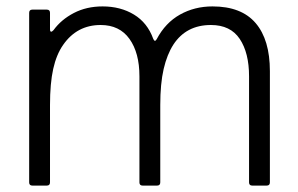

<svg xmlns="http://www.w3.org/2000/svg" viewBox="-20 -579 929 599"><path d="M81 0Q71 0 71 -10V-539Q71 -549 81 -549H126Q136 -549 136 -539V-488Q136 -480 140 -480Q142 -480 147 -485Q171 -518 210.5 -538.5Q250 -559 300 -559Q356 -559 398 -533.5Q440 -508 458 -458Q463 -446 469 -457Q496 -508 541.5 -533.5Q587 -559 643 -559Q733 -559 777.5 -507Q822 -455 822 -357V-10Q822 0 812 0H767Q757 0 757 -10V-341Q757 -414 728 -457.5Q699 -501 638 -501Q561 -501 521 -440Q501 -409 490.5 -363.5Q480 -318 480 -251V-10Q480 0 470 0H425Q415 0 415 -10V-341Q415 -414 384 -457.5Q353 -501 294 -501Q220 -501 177 -439Q156 -409 146 -364Q136 -319 136 -251V-10Q136 0 126 0Z"/></svg>

Font: Open Sauce Two Light
Style: Regular
Weight: 300
Designer: Alfredo Marco Pradil
Foundry: Creative Sauce Fz LLC
Version: Version 1.477